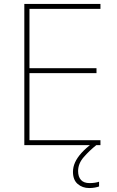

<svg xmlns="http://www.w3.org/2000/svg" viewBox="-20 -734 590 971"><path d="M103 0V-714H488V-689H129V-389H468V-364H129V-25H488V0ZM375 131Q375 160 389.5 176Q404 192 433 192Q447 192 460 190Q473 188 481 185V209Q473 212 460 214.5Q447 217 431 217Q397 217 373 196.5Q349 176 349 135Q349 111 359.5 87.5Q370 64 392 39.5Q414 15 449 -11L467 0Q433 27 404 60Q375 93 375 131Z"/></svg>

Font: Noto Sans Symbols Thin
Style: Regular
Weight: 250
Version: Version 2.002